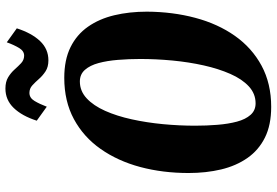

<svg xmlns="http://www.w3.org/2000/svg" viewBox="-176 -834 1020 708"><g transform="rotate(-90 334.0 -480.0)"><path d="M294 10Q227 10 180.8 -13Q134.5 -36 105.5 -77.5Q76.5 -119 63.2 -174.5Q50 -230 50 -294.5Q50 -390 72.2 -473Q94.5 -556 138.8 -619Q183 -682 248.8 -717.5Q314.5 -753 401 -753Q467.5 -753 514 -730Q560.5 -707 589.5 -665.5Q618.5 -624 631.8 -568.5Q645 -513 645 -448.5Q644.5 -353 622.2 -269.8Q600 -186.5 555.8 -123.8Q511.5 -61 445.8 -25.5Q380 10 294 10ZM307 -47.5Q342.5 -47.5 369.5 -72.5Q396.5 -97.5 415.5 -140.8Q434.5 -184 446.8 -238.8Q459 -293.5 464.8 -354Q470.5 -414.5 470.5 -473Q470.5 -515.5 467.2 -555.2Q464 -595 455.5 -626.5Q447 -658 430.5 -676.8Q414 -695.5 387.5 -695.5Q352.5 -695.5 325.5 -670.5Q298.5 -645.5 279.2 -602.2Q260 -559 248 -504.2Q236 -449.5 230.2 -389.2Q224.5 -329 224.5 -270.5Q224.5 -227.5 227.8 -187.8Q231 -148 239.5 -116.2Q248 -84.5 264.5 -66Q281 -47.5 307 -47.5ZM465.5 -811.5Q441 -811.5 424.8 -822.2Q408.5 -833 396.8 -846.5Q385 -860 373.2 -870.8Q361.5 -881.5 345.5 -881.5Q327 -881.5 315.8 -862.8Q304.5 -844 294.5 -817.5L243 -854.5Q260.5 -909 290 -939.5Q319.5 -970 361.5 -970Q386.5 -970 403 -960Q419.5 -950 431.8 -936.2Q444 -922.5 455.2 -912Q466.5 -901.5 482 -901Q499.5 -900.5 511 -919.5Q522.5 -938.5 532 -965L583.5 -928Q566 -873.5 536.8 -842.5Q507.5 -811.5 465.5 -811.5Z"/></g></svg>

Font: Merriweather 24pt SemiCondensed Black
Style: Italic
Weight: 900
Width: 4
Italic angle: -7.8°
Designer: Eben Sorkin
Foundry: Eben Sorkin
Version: Version 2.101